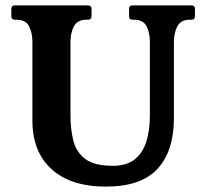

<svg xmlns="http://www.w3.org/2000/svg" viewBox="-20 -680 751 711"><path d="M689 -660Q702 -660 702 -647V-620Q702 -607 689 -607H683Q650 -607 637 -583Q624 -559 624 -524V-242Q624 -121 563.5 -55Q503 11 372 11Q242 11 171 -53.5Q100 -118 100 -233V-524Q100 -559 87.5 -583Q75 -607 41 -607H35Q22 -607 22 -620V-647Q22 -660 35 -660H305Q319 -660 319 -647V-620Q319 -607 305 -607H300Q267 -607 254 -583Q241 -559 241 -524V-251Q241 -202 251.5 -159.5Q262 -117 295.5 -91.5Q329 -66 398 -66Q449 -66 479 -90Q509 -114 522 -156Q535 -198 535 -251V-524Q535 -559 522.5 -583Q510 -607 476 -607H471Q458 -607 458 -620V-647Q458 -660 471 -660Z"/></svg>

Font: Young Serif
Style: Regular
Weight: 400
Designer: Bastien Sozeau
Foundry: NBR — Bastien Sozeau
Version: Version 3.004; ttfautohint (v1.8.4.7-5d5b);gftools[0.9.33]